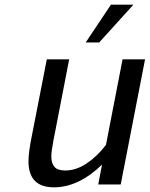

<svg xmlns="http://www.w3.org/2000/svg" viewBox="-20 -781 634 813"><path d="M544.9 -761.2 399.9 -601.1H342.8L449.7 -761.2ZM206.1 -185.1Q197.3 -139.2 197.3 -118.7Q197.3 -90.3 210.4 -74.7Q223.6 -59.1 256.3 -59.1Q302.2 -59.1 346.9 -88.9Q391.6 -118.7 428.7 -167.5L499 -529.8H594.2L491.2 0H396L412.1 -84Q312.5 12.2 208.5 12.2Q100.6 12.2 100.6 -98.1Q100.6 -135.7 114.3 -203.1L178.2 -529.8H272.9Z"/></svg>

Font: Aurulent Sans
Style: Italic
Weight: 400
Italic angle: -11°
Version: Version 2007.05.04